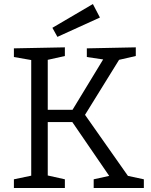

<svg xmlns="http://www.w3.org/2000/svg" viewBox="-20 -933 749 953"><path d="M302 -43V0H49V-43L135 -61V-635L49 -650V-693L302 -698V-655L217 -636V-388H340L492 -638L411 -650V-693L654 -698V-655L571 -636L402 -363L615 -60L694 -43V0H445V-43L522 -60L339 -327H217V-62ZM265 -750 240 -795 441 -913 476 -846Z"/></svg>

Font: Bitter
Style: Regular
Weight: 400
Designer: Sol Matas, and Bitter project Authors
Foundry: Sol Matas
Version: Version 2.001